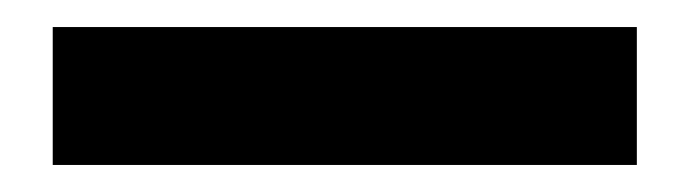

<svg xmlns="http://www.w3.org/2000/svg" viewBox="-20 -376 512 142"><path d="M19 -254H451V-356H19Z"/></svg>

Font: Charger Sport
Style: BlkNrw
Weight: 900
Designer: Jasper
Foundry: Cannot Into Space Fonts
Version: Version 1.1